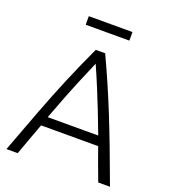

<svg xmlns="http://www.w3.org/2000/svg" viewBox="-153 -966 945 1075"><g transform="rotate(20 319.5 -428.5)"><path d="M11 0Q62 -137 106.5 -254.5Q151 -372 196 -479Q241 -586 291 -693H347Q384 -614 417.5 -537Q451 -460 484 -378Q517 -296 552 -203.5Q587 -111 628 0H558Q539 -50 521.5 -97.5Q504 -145 488 -191H148Q131 -145 113.5 -97.5Q96 -50 78 0ZM167 -247H468Q441 -319 417 -380Q393 -441 369 -499Q345 -557 317 -620Q290 -557 265.5 -498.5Q241 -440 217.5 -379.5Q194 -319 167 -247ZM190 -806V-857H450V-806Z"/></g></svg>

Font: Ubuntu Sans Light
Style: Regular
Weight: 300
Designer: Dalton Maag Ltd
Foundry: Dalton Maag Ltd
Version: Version 1.006; ttfautohint (v1.8.4.7-5d5b)